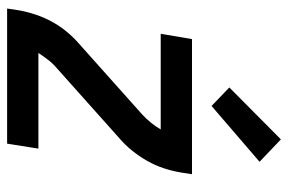

<svg xmlns="http://www.w3.org/2000/svg" viewBox="-155 -655 810 540"><g transform="rotate(90 250.0 -385.0)"><path d="M4 0 9 -33Q13 -56 21 -80Q29 -104 41 -126Q53 -148 69.5 -168Q86 -188 106 -205L302 -380Q314 -391 325 -404.5Q336 -418 344 -432H75L90 -520H470L465 -488Q461 -464 453 -440Q445 -416 432.5 -394Q420 -372 404 -352Q388 -332 368 -315L172 -140Q159 -129 148.5 -115.5Q138 -102 129 -88H398L384 0ZM278 -575 226 -625 372 -770 435 -710Z"/></g></svg>

Font: Iosevka Term Curly SmBd Obl
Style: Regular
Weight: 600
Italic angle: -9°
Designer: Belleve Invis
Foundry: Belleve Invis
Version: Version 32.3.0